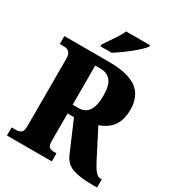

<svg xmlns="http://www.w3.org/2000/svg" viewBox="-215 -1062 1097 1194"><g transform="rotate(30 333.0 -465.5)"><path d="M19 0V-58H53Q69 -58 84.5 -67Q100 -76 100 -115V-598Q100 -624 91.5 -636.5Q83 -649 72 -653Q61 -657 53 -657H19V-714H338Q437 -714 495 -691Q553 -668 578.5 -625.5Q604 -583 604 -525Q604 -468 587 -431Q570 -394 541.5 -372.5Q513 -351 479 -340L580 -143Q603 -98 620.5 -78Q638 -58 659 -58H666V0H624Q547 0 493.5 -17Q440 -34 416 -90L323 -307H277V-115Q277 -76 289 -67Q301 -58 320 -58H341V0ZM317 -370Q368 -370 391.5 -406.5Q415 -443 415 -514Q415 -586 389.5 -618.5Q364 -651 315 -651H277V-370ZM245 -784Q258 -804 276 -829.5Q294 -855 311 -882Q328 -909 337 -931H509V-921Q500 -908 479.5 -888.5Q459 -869 431.5 -847Q404 -825 376 -805Q348 -785 325 -771H245Z"/></g></svg>

Font: Noto Serif Tamil Condensed Black
Style: Italic
Weight: 900
Width: 3
Italic angle: -12°
Designer: Indian Type Foundry, Tom Grace, and the Monotype Design Team
Foundry: Monotype Imaging Inc.
Version: Version 2.003; ttfautohint (v1.8.4.7-5d5b)